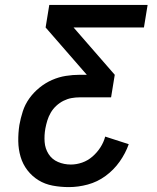

<svg xmlns="http://www.w3.org/2000/svg" viewBox="-20 -755 640 783"><path d="M261 8Q227 8 195 2Q163 -4 137 -20Q111 -36 92 -60.5Q73 -85 64 -115.5Q55 -146 54.5 -179Q54 -212 59 -245Q64 -273 73 -301Q82 -329 99.5 -353.5Q117 -378 141 -397.5Q165 -417 192.5 -429Q220 -441 248.5 -445.5Q277 -450 305 -450H334L166 -643L181 -735H582L567 -643H280L448 -450L433 -358H305Q288 -358 271.5 -355Q255 -352 239 -344Q223 -336 209.5 -323.5Q196 -311 187 -295.5Q178 -280 173 -263.5Q168 -247 165 -231Q160 -203 162 -176Q164 -149 178 -127Q192 -105 216.5 -94.5Q241 -84 269 -84Q292 -84 315 -92Q338 -100 357 -116.5Q376 -133 389.5 -154Q403 -175 409 -198L505 -167Q492 -130 468 -96Q444 -62 410.5 -37.5Q377 -13 338 -2.5Q299 8 261 8Z"/></svg>

Font: Iosevka Semibold Extended
Style: Italic
Weight: 600
Width: 7
Italic angle: -9°
Monospace: yes
Designer: Belleve Invis
Foundry: Belleve Invis
Version: Version 32.5.0; ttfautohint (v1.8.4)